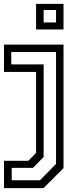

<svg xmlns="http://www.w3.org/2000/svg" viewBox="-28 -770 410 990"><path d="M-7.5 200V59H118L158 18.5V-399H-7.5V-540H299.5V97L196.5 200ZM32.5 159.5H178L261 75V-502H30V-438H197V39.5L142 95.5H32.5ZM158 -618V-750H299.5V-618ZM197 -654H261V-718.5H197Z"/></svg>

Font: Tourney Thin
Style: Regular
Weight: 400
Version: Version 1.015